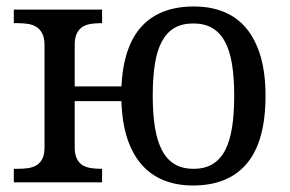

<svg xmlns="http://www.w3.org/2000/svg" viewBox="-20 -566 899 596"><path d="M804.2 -269Q804.2 -127.9 746.8 -59.1Q689.5 9.8 579.1 9.8Q528.8 9.8 488.5 -6.3Q448.2 -22.5 419.7 -54.9Q391.1 -87.4 375 -136.5Q358.9 -185.5 356.9 -252H211.9V-108.9Q211.9 -86.9 218.5 -73.5Q225.1 -60.1 236.3 -53.2Q247.6 -46.4 262.5 -44.2Q277.3 -42 293.9 -42H296.9V0H22.9V-42H36.1Q52.7 -42 67.6 -44.2Q82.5 -46.4 93.8 -53.2Q105 -60.1 111.6 -73.5Q118.2 -86.9 118.2 -108.9V-425.8Q118.2 -447.8 111.6 -461.2Q105 -474.6 93.8 -481.9Q82.5 -489.3 67.6 -491.7Q52.7 -494.1 36.1 -494.1H22.9V-536.1H296.9V-494.1H293.9Q277.3 -494.1 262.5 -491.9Q247.6 -489.7 236.3 -482.7Q225.1 -475.6 218.5 -462.2Q211.9 -448.7 211.9 -426.8V-297.9H356.9Q363.3 -423.3 420.2 -484.6Q477.1 -545.9 582 -545.9Q633.8 -545.9 675 -529.1Q716.3 -512.2 744.9 -477.8Q773.4 -443.4 788.8 -391.4Q804.2 -339.4 804.2 -269ZM454.1 -269Q454.1 -213.4 460.9 -170.9Q467.8 -128.4 482.7 -99.9Q497.6 -71.3 521.7 -56.6Q545.9 -42 581.1 -42Q615.7 -42 639.9 -56.6Q664.1 -71.3 679 -99.9Q693.8 -128.4 700.4 -170.9Q707 -213.4 707 -269Q707 -324.7 700.2 -366.7Q693.4 -408.7 678.2 -436.8Q663.1 -464.8 638.9 -479Q614.7 -493.2 580.1 -493.2Q544.9 -493.2 521 -479Q497.1 -464.8 482.2 -436.8Q467.3 -408.7 460.7 -366.7Q454.1 -324.7 454.1 -269Z"/></svg>

Font: Droid-TTFautohint Serif
Style: Regular
Weight: 400
Foundry: Ascender Corporation
Version: Version 1.00; ttfautohint (v1.00rc1.4-1a1c-dirty) -l 8 -r 50